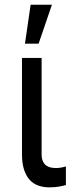

<svg xmlns="http://www.w3.org/2000/svg" viewBox="-20 -793 306 820"><path d="M157.7 -545.5V-134.9Q157.7 -115.8 163.2 -104Q168.7 -92.3 177.7 -85.9Q186.8 -79.5 198 -77.4Q209.2 -75.3 220.2 -75.3Q225.5 -75.3 231.5 -76Q237.6 -76.7 243.4 -77.8Q249.3 -78.8 254.1 -80.1Q258.9 -81.3 261.4 -82.4V-2.8Q250.7 0.4 233.3 3.7Q215.9 7.1 190.3 7.1Q165.5 7.1 144 -0.4Q122.5 -7.8 107.1 -24.5Q91.6 -41.2 82.7 -68.4Q73.9 -95.5 73.9 -134.9V-545.5ZM110.8 -772.7H201.7L144.9 -606.5H86.6Z"/></svg>

Font: Interop
Style: Regular
Weight: 400
Designer: Rasmus Andersson, Google, Jang Haemin
Foundry: jhaemin
Version: Version 1.008